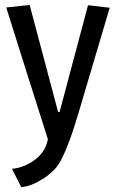

<svg xmlns="http://www.w3.org/2000/svg" viewBox="-20 -550 470 770"><path d="M333 -529 420 -519 297 -104Q256 36 221 99Q199 138 150 168.5Q101 199 65 200L28 127Q76 123 119.5 91Q163 59 172 8Q100 -217 5 -520L99 -530L213 -101H219Z"/></svg>

Font: Magra
Style: Regular
Weight: 400
Designer: Viviana Monsalve
Foundry: Viviana Monsalve
Version: Version 1.001